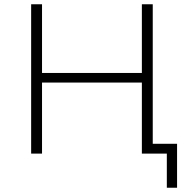

<svg xmlns="http://www.w3.org/2000/svg" viewBox="-20 -720 883 900"><path d="M696 -700V-46H810V160H762V0H645V-333H177V0H126V-700H177V-378H645V-700Z"/></svg>

Font: Goldbeck Next Light
Style: Regular
Weight: 300
Designer: Julieta Ulanovsky
Foundry: Julieta Ulanovsky
Version: Version 7.200